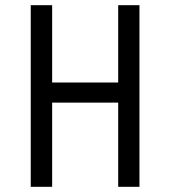

<svg xmlns="http://www.w3.org/2000/svg" viewBox="-20 -720 656 740"><path d="M98.5 0V-700H181V-402H435.5V-700H517.5V0H435.5V-324.5H181V0Z"/></svg>

Font: Overpass Mono
Style: Regular
Weight: 400
Designer: Delve Withrington, Dave Bailey
Foundry: Delve Fonts LLC
Version: Version 4.000